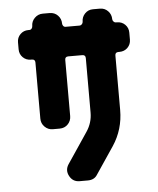

<svg xmlns="http://www.w3.org/2000/svg" viewBox="-50 -719 626 763"><g transform="rotate(-5 263.0 -338.0)"><path d="M485 -543Q485 -524 472 -511Q459 -498 439 -498H435Q422 -498 422 -485V-268Q422 -190 380 -127L308 -20Q296 0 270 0H237Q210 0 197 -24Q184 -48 199 -71L230 -117L281 -193Q304 -227 304 -268V-485Q304 -498 291 -498H235Q222 -498 222 -485V-261Q222 -242 209 -228.5Q196 -215 176 -215H149Q130 -215 116.5 -228.5Q103 -242 103 -261V-485Q103 -498 90 -498H86Q67 -498 54 -511Q41 -524 41 -543V-571Q41 -590 54 -603Q67 -616 86 -616H90Q96 -616 99.5 -620.5Q103 -625 103 -630Q103 -649 116.5 -662.5Q130 -676 149 -676H176Q196 -676 209 -662.5Q222 -649 222 -630Q222 -625 225.5 -620.5Q229 -616 235 -616H291Q296 -616 300 -620.5Q304 -625 304 -630Q304 -649 317 -662.5Q330 -676 349 -676H377Q396 -676 409 -662.5Q422 -649 422 -630Q422 -625 426 -620.5Q430 -616 435 -616H439Q459 -616 472 -603Q485 -590 485 -571Z"/></g></svg>

Font: Monomaniac One
Style: Regular
Weight: 400
Version: Version 1.000; ttfautohint (v1.8.3)